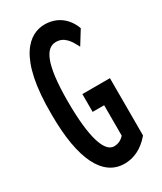

<svg xmlns="http://www.w3.org/2000/svg" viewBox="-167 -694 646 766"><g transform="rotate(-30 156.5 -310.5)"><path d="M173 10C214 10 255 -7 292 -51V-315H165V-233H218V-93C205 -78 189 -71 171 -71C128 -71 100 -149 100 -319C100 -495 132 -548 177 -548C216 -548 234 -518 252 -483L291 -546C272 -598 230 -631 173 -631C103 -631 15 -571 18 -305C18 -97 74 10 173 10Z"/></g></svg>

Font: Inconsolata ExtraCondensed
Style: Bold
Weight: 700
Width: 2
Monospace: yes
Designer: Raph Levien, Cyreal, Brenton Simpson
Foundry: Raph Levien, Cyreal, Google
Version: Version 3.100